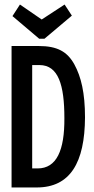

<svg xmlns="http://www.w3.org/2000/svg" viewBox="-20 -826 415 847"><path d="M265 -806 164 -740 68 -806 35 -755 153 -655H176L297 -757ZM31 1H142C290 1 354 -109 355 -308C355 -416 338 -487 308 -542C277 -598 233 -623 151 -623H31ZM122 -83V-539H154C238 -539 264 -450 264 -305C265 -163 230 -83 146 -83Z"/></svg>

Font: Inconsolata Condensed
Style: Bold
Weight: 700
Width: 3
Monospace: yes
Designer: Raph Levien, Cyreal, Brenton Simpson
Foundry: Raph Levien, Cyreal, Google
Version: Version 3.100